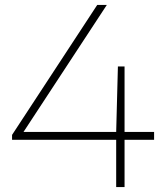

<svg xmlns="http://www.w3.org/2000/svg" viewBox="-20 -760 671 780"><path d="M29 -192V-212L375 -740H414L75.5 -224H452L459 -490H486V-224H606V-192H486V0H452V-192Z"/></svg>

Font: Encode Sans Expanded Thin
Style: Regular
Weight: 100
Width: 7
Designer: Multiple Designers
Foundry: Impallari Type
Version: Version 3.000; ttfautohint (v1.8.3) -l 8 -r 50 -G 200 -x 14 